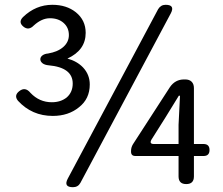

<svg xmlns="http://www.w3.org/2000/svg" viewBox="-20 -767 929 800"><path d="M284 13Q244 13 262 -22L446 -367L639 -729Q650 -747 670 -747Q710 -747 692 -712L315 -5Q305 13 284 13ZM756 0Q724 0 724 -32V-117H625H544Q526 -117 526 -135V-138Q526 -153 534 -166L688 -404Q710 -436 747 -436H752Q769 -436 778.5 -426.5Q788 -417 788 -400V-167H828Q853 -167 853 -142Q853 -117 828 -117H788V-32Q788 0 756 0ZM621 -167H662H724V-247L730 -368H725L669 -277L611 -185Q601 -167 621 -167ZM200 -284Q113 -284 55 -347Q37 -369 60 -387Q85 -407 107 -380Q144 -341 196 -341Q233 -341 258 -361Q283 -383 283 -419Q283 -486 182 -495Q169 -496 159 -502Q148 -510 148 -520Q148 -530 158 -537Q167 -543 180 -544Q221 -551 244 -571.5Q267 -592 267 -621Q267 -652 245 -671.5Q223 -691 188 -691Q154 -691 121 -661Q99 -638 77 -656.5Q55 -675 76 -696Q129 -747 198 -747Q257 -747 296 -716Q337 -683 337 -630Q337 -558 261 -523Q301 -512 326 -486Q354 -456 354 -415Q354 -355 309 -320Q265 -284 200 -284Z"/></svg>

Font: GenSenRounded TW R
Style: Regular
Weight: 400
Version: Version 1.501;PS 1;hotconv 16.6.51;makeotf.lib2.5.65220